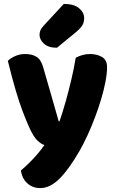

<svg xmlns="http://www.w3.org/2000/svg" viewBox="-20 -772 591 981"><path d="M128 -124Q113 -158 96 -202.5Q79 -247 60.5 -309.5Q42 -372 20 -461Q34 -475 57.5 -485.5Q81 -496 109 -496Q144 -496 167 -481.5Q190 -467 201 -427Q221 -357 241 -288.5Q261 -220 280 -152H284Q300 -198 315.5 -253Q331 -308 344.5 -365.5Q358 -423 367 -477Q384 -486 402 -491Q420 -496 440 -496Q475 -496 501 -481Q527 -466 527 -429Q527 -397 519 -355Q511 -313 497 -266Q483 -219 465 -171.5Q447 -124 427 -80.5Q407 -37 387 -2Q331 95 283 142Q235 189 186 189Q146 189 119 164Q92 139 87 99Q108 81 129.5 60Q151 39 171 15.5Q191 -8 207 -31Q190 -36 170.5 -54.5Q151 -73 128 -124ZM205 -643 306 -752Q358 -752 384 -730Q410 -708 410 -680Q410 -657 400 -641.5Q390 -626 366 -606L271 -528Q227 -528 204.5 -549Q182 -570 182 -594Q182 -606 186.5 -617Q191 -628 205 -643Z"/></svg>

Font: Baloo Tamma 2 ExtraBold
Style: Regular
Weight: 800
Designer: Divya Kowshik, Shuchita Grover and Ek Type
Foundry: Ek Type
Version: Version 1.700